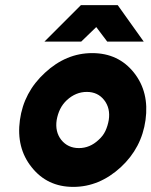

<svg xmlns="http://www.w3.org/2000/svg" viewBox="-20 -720 593 752"><path d="M154 -557H298L357 -614L400 -557H543L441 -700H297ZM320 -360Q363 -360 388 -328Q413 -296 406 -250Q402 -227 393 -207.5Q384 -188 366 -172Q332 -140 289 -140Q246 -140 220 -172Q195 -204 202 -250Q206 -273 215.5 -292.5Q225 -312 242 -328Q277 -360 320 -360ZM341 -512Q239 -512 156 -435Q73 -359 58 -250Q43 -141 104 -65Q165 12 267 12Q369 12 453 -65Q535 -141 550 -250Q565 -359 505 -435Q444 -512 341 -512Z"/></svg>

Font: Unageo
Style: ExtraBold-Italic
Weight: 800
Designer: Richard Sepsi
Foundry: Richard Sepsi
Version: Version 2.000